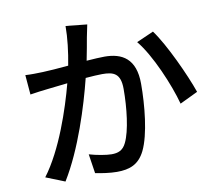

<svg xmlns="http://www.w3.org/2000/svg" viewBox="-87 -896 1174 1029"><g transform="rotate(-10 500.0 -381.5)"><path d="M333 -792C333 -727 324 -653 310 -580C255 -575 202 -571 170 -570C136 -569 108 -568 75 -570L84 -463C112 -468 156 -473 182 -476C204 -479 244 -483 289 -488C254 -355 184 -143 85 -12L188 29C285 -128 355 -354 391 -499C428 -502 461 -504 481 -504C543 -504 581 -491 581 -406C581 -303 567 -180 537 -119C519 -81 492 -72 457 -72C430 -72 376 -81 336 -93L352 12C385 19 432 26 469 26C539 26 589 7 622 -60C663 -144 678 -300 678 -417C678 -554 605 -594 510 -594C487 -594 452 -592 412 -589C421 -634 430 -682 435 -712C439 -733 445 -758 449 -780ZM696 -640C766 -556 840 -380 868 -275L966 -322C934 -415 850 -599 789 -681Z"/></g></svg>

Font: Noto Sans T Chinese Medium
Style: Regular
Weight: 500
Designer: Ryoko NISHIZUKA (kana & ideographs); Paul D. Hunt (Latin, Greek & Cyrillic); Wenlong ZHANG (bopomofo); Sandoll Communica
Foundry: Adobe Systems Incorporated
Version: Version 1.000;PS 1;hotconv 1.0.78;makeotf.lib2.5.61930